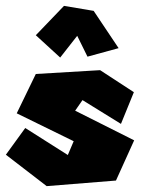

<svg xmlns="http://www.w3.org/2000/svg" viewBox="-35 -651 497 654"><path d="M87 -531 183 -631 284 -614 369 -487 263 -458 228 -529 170 -455ZM377 -229 421 -337 306 -412 87 -399 22 -265 216 -170 196 -123 51 -215 -15 -124 124 -17 360 -36 422 -173 221 -274 246 -310Z"/></svg>

Font: Super Mario
Style: Regular
Weight: 400
Version: Version 1.0